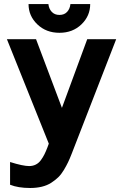

<svg xmlns="http://www.w3.org/2000/svg" viewBox="-20 -710 594 949"><path d="M221.2 0 14.2 -516.1H158.2L286.1 -176.8L411.1 -516.1H554.2L334 50.8Q324.7 74.7 316.4 92Q308.1 109.4 295.4 130.6Q282.7 151.9 267.8 166.3Q252.9 180.7 232.9 193.6Q212.9 206.5 186.5 212.9Q160.2 219.2 128.9 219.2Q69.8 219.2 29.8 203.1V90.8Q93.3 110.8 124 110.8Q142.1 110.8 156.7 103.5Q171.4 96.2 181.9 81.8Q192.4 67.4 199.2 53.7Q206.1 40 213.9 20ZM273.9 -547.9Q208 -547.9 164.6 -589.6Q121.1 -631.3 121.1 -689.9H219.2Q221.7 -666.5 235.8 -651.4Q250 -636.2 273.9 -636.2Q297.9 -636.2 311.8 -651.4Q325.7 -666.5 328.1 -689.9H425.8Q425.8 -631.3 382.6 -589.6Q339.4 -547.9 273.9 -547.9Z"/></svg>

Font: LT Superior
Style: Bold
Weight: 400
Designer: Daniel Lyons
Foundry: LyonsType
Version: Version 1.000